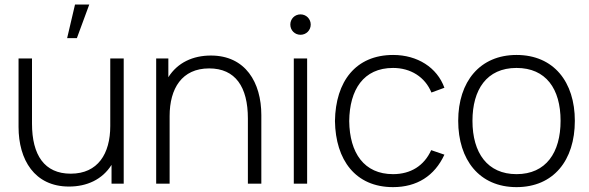

<svg xmlns="http://www.w3.org/2000/svg" viewBox="-20 -792 2539 828"><path d="M303.5 -772.5 269.5 -627.5H311.5L365 -772.5ZM455.5 -248.5C455.5 -129.5 402.5 -43 285 -43C172 -43 118 -122.5 118 -259V-540H60V-244.5C60 -103.5 128.5 12.5 277.5 12.5C354.5 12.5 421 -17.5 461 -81V0H513.5V-540H455.5Z M889.5 -552.5C812.5 -552.5 746 -522.5 706 -459V-540H653.5V0H711.5V-291.5C711.5 -410.5 764.5 -497 882 -497C995 -497 1049 -417.5 1049 -281V0H1107V-295.5C1107 -436.5 1038.5 -552.5 889.5 -552.5Z M1276 -642C1300.5 -642 1320 -661.5 1320 -686C1320 -710.5 1300.5 -730 1276 -730C1251 -730 1232 -710.5 1232 -686C1232 -661.5 1251 -642 1276 -642ZM1304.5 0V-540H1247V0Z M1675 15C1777.5 15 1854 -33 1896.5 -125L1839.5 -144.5C1809 -77 1751 -41 1675 -41C1550.5 -41 1487.5 -132 1486 -270C1487.5 -405 1547.5 -499 1675 -499C1751 -499 1813 -460 1840.5 -393L1896.5 -413.5C1865 -501 1780 -555 1675.5 -555C1514.5 -555 1427 -441.5 1424.5 -270C1427 -102 1513 15 1675 15Z M2207.5 15C2367 15 2459 -100.5 2459 -271C2459 -438 2368.5 -555 2207.5 -555C2050 -555 1956 -440.5 1956 -271C1956 -103 2047 15 2207.5 15ZM2207.5 -41C2082.5 -41 2017.5 -132 2017.5 -271C2017.5 -405 2078.5 -499 2207.5 -499C2334 -499 2397.5 -409.5 2397.5 -271C2397.5 -134.5 2335 -41 2207.5 -41Z"/></svg>

Font: Hauora Light
Style: Regular
Weight: 300
Designer: Wayne Shih
Foundry: WCYS
Version: Version 1.001;hotconv 1.0.109;makeotfexe 2.5.65596